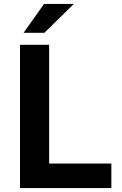

<svg xmlns="http://www.w3.org/2000/svg" viewBox="-20 -949 618 969"><path d="M81 -723H228V-123.5H542V0H81ZM202 -929H352.5L204 -783.5H99Z"/></svg>

Font: Public Sans
Style: Bold
Weight: 700
Designer: The Public Sans project authors (U.S. Web Design System). Libre Franklin designed by Pablo Impallari and Rodrigo Fuenzal
Version: Version 1.008; ttfautohint (v1.8.1) -l 8 -r 50 -G 200 -x 14 